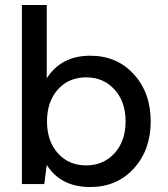

<svg xmlns="http://www.w3.org/2000/svg" viewBox="-20 -740 675 772"><path d="M343 12Q224 12 168 -77L158 0H68V-720H168V-425Q226 -516 343 -516Q450 -516 518 -441.5Q586 -367 586 -252Q586 -137 518 -62.5Q450 12 343 12ZM327 -75Q396 -75 440.5 -124Q485 -173 485 -252Q485 -331 440.5 -380Q396 -429 327 -429Q256 -429 212.5 -380Q169 -331 169 -252Q169 -173 212.5 -124Q256 -75 327 -75Z"/></svg>

Font: AWOL-DM Medium
Style: Regular
Weight: 500
Designer: Colophon Foundry, Jonny Pinhorn, Mikhail Sharanda
Foundry: Colophon Foundry
Version: Version 1.000;Glyphs 3.2.3 (3260)